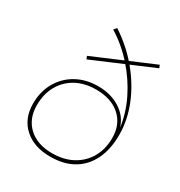

<svg xmlns="http://www.w3.org/2000/svg" viewBox="-175 -864 921 984"><g transform="rotate(30 285.5 -372.5)"><path d="M265 -1Q168 -1 110.5 -53Q53 -105 53 -193Q53 -265 84.5 -320Q116 -375 171.5 -406Q227 -437 299 -437Q374 -437 429 -402Q484 -367 501 -308Q491 -388 453 -466Q415 -544 355 -612Q295 -680 219 -727L233 -744Q321 -686 384 -609.5Q447 -533 481.5 -447Q516 -361 516 -274Q516 -189 486 -127.5Q456 -66 400 -33.5Q344 -1 265 -1ZM264 -21Q333 -21 384.5 -49Q436 -77 464.5 -127Q493 -177 493 -243Q493 -323 440.5 -370Q388 -417 298 -417Q231 -417 180.5 -389.5Q130 -362 102 -312Q74 -262 74 -196Q74 -116 125 -68.5Q176 -21 264 -21ZM177 -526 170 -543 516 -690 523 -673Z"/></g></svg>

Font: Montserrat Thin Thin
Style: Italic
Weight: 250
Italic angle: -11.3°
Version: Version 9.000